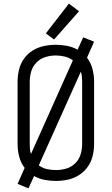

<svg xmlns="http://www.w3.org/2000/svg" viewBox="-20 -990 616 1059"><path d="M137 49 168 -19Q195 -4 226 2Q257 8 288 8Q321 8 354 1Q387 -6 415.5 -24Q444 -42 463.5 -69.5Q483 -97 491 -129.5Q499 -162 499 -195V-540Q499 -575 490 -609.5Q481 -644 460 -672L499 -760L439 -784L408 -716Q381 -731 350 -737Q319 -743 288 -743Q255 -743 222 -736Q189 -729 160.5 -711.5Q132 -694 112.5 -666.5Q93 -639 85 -606Q77 -573 77 -540V-195Q77 -160 86 -125.5Q95 -91 116 -64L77 24ZM288 -52Q263 -52 238.5 -57.5Q214 -63 194 -78L426 -595Q430 -582 431.5 -568Q433 -554 433 -540V-195Q433 -166 424.5 -138Q416 -110 394.5 -89Q373 -68 345 -60Q317 -52 288 -52ZM151 -141Q146 -154 145 -167.5Q144 -181 144 -195V-540Q144 -569 152.5 -597Q161 -625 182 -646Q203 -667 231 -675.5Q259 -684 288 -684Q313 -684 337.5 -678Q362 -672 382 -657ZM278 -772 416 -928 360 -970 233 -806Z"/></svg>

Font: Iosevka Sparkle Light
Style: Regular
Weight: 300
Designer: Belleve Invis
Foundry: Belleve Invis
Version: Version 4.5.0; ttfautohint (v1.8.3)